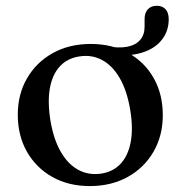

<svg xmlns="http://www.w3.org/2000/svg" viewBox="-20 -632 624 664"><path d="M563.5 -565.5Q563.5 -522 536.5 -490.5Q509.5 -459 459.8 -446.8Q410 -434.5 342.5 -448.5Q334.5 -450 330.2 -453.2Q326 -456.5 326 -462Q326 -468 331 -471.5Q336 -475 344.5 -473Q389.5 -464.5 419.5 -470.2Q449.5 -476 464.8 -494Q480 -512 480 -539V-565.5Q480 -587.5 491.2 -599.8Q502.5 -612 522 -612Q542 -612 552.8 -599.8Q563.5 -587.5 563.5 -565.5ZM294 -480Q367.5 -480 423.8 -448.8Q480 -417.5 511.5 -362Q543 -306.5 543 -233.5Q543 -163 511 -107.5Q479 -52 422 -20.2Q365 11.5 290.5 11.5Q217 11.5 161 -20Q105 -51.5 73.2 -107.2Q41.5 -163 41.5 -235Q41.5 -306 73.5 -361.2Q105.5 -416.5 162.2 -448.2Q219 -480 294 -480ZM329 -31.5Q371 -37.5 397.2 -65.8Q423.5 -94 432.2 -141.8Q441 -189.5 430 -254Q419 -319 394 -362Q369 -405 333.5 -424.2Q298 -443.5 255.5 -437Q213.5 -431 187.2 -402.8Q161 -374.5 152.5 -327Q144 -279.5 154.5 -214.5Q165.5 -149.5 190.5 -106.5Q215.5 -63.5 251 -44.5Q286.5 -25.5 329 -31.5Z"/></svg>

Font: Fraunces 11pt
Style: Regular
Weight: 400
Version: Version 1.000;[b76b70a41]